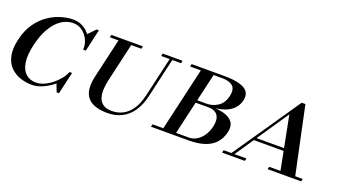

<svg xmlns="http://www.w3.org/2000/svg" viewBox="-53 -926 2413 1346"><g transform="rotate(20 1153.5 -253.0)"><path d="M202 10Q158 10 115.5 -3.8Q73 -17.5 41.8 -48.5Q10.5 -79.5 -1.2 -130.2Q-13 -181 4 -255Q21 -329 56.8 -379.8Q92.5 -430.5 138.2 -461.5Q184 -492.5 231.5 -506.2Q279 -520 319.5 -520Q360 -520 391.2 -503.2Q422.5 -486.5 442.8 -459.8Q463 -433 471.8 -402.8Q480.5 -372.5 476 -345H456Q459.5 -381.5 443.8 -416.2Q428 -451 398.2 -473.8Q368.5 -496.5 329 -496.5Q282 -496.5 240.8 -468.8Q199.5 -441 168 -387.2Q136.5 -333.5 118.5 -255Q100.5 -177 108.5 -123.5Q116.5 -70 146.2 -42.5Q176 -15 223 -15Q251.5 -15 281.8 -28Q312 -41 339.8 -63Q367.5 -85 388.8 -111.5Q410 -138 420 -165H439.5Q430.5 -134 405.8 -103Q381 -72 346.8 -46.5Q312.5 -21 274.8 -5.5Q237 10 202 10ZM384 0 359 -66Q374 -81 384 -91.2Q394 -101.5 402 -111Q410 -120.5 418.8 -133Q427.5 -145.5 439.5 -165L401.5 0ZM476 -345Q472 -373 466.8 -390.2Q461.5 -407.5 455.2 -421.5Q449 -435.5 441 -452L496.5 -510H514Z M765.5 14.5Q696.5 14.5 653.8 -8Q611 -30.5 596.8 -77Q582.5 -123.5 599 -195L671.5 -510H766.5L696.5 -205Q687.5 -167 686 -131.8Q684.5 -96.5 694 -69Q703.5 -41.5 726.8 -25.5Q750 -9.5 791 -9.5Q836 -9.5 873.5 -29.2Q911 -49 938.8 -90.2Q966.5 -131.5 981 -195L1053.5 -510H1073L1000.5 -195Q985 -127.5 953.2 -80.8Q921.5 -34 874.2 -9.8Q827 14.5 765.5 14.5ZM602.5 -490.5 606.5 -510H842L838 -490.5ZM985.5 -490.5 989.5 -510H1138L1134 -490.5Z M1088 0 1092.5 -19.5H1363Q1396 -19.5 1423.2 -36.8Q1450.5 -54 1469.8 -83.5Q1489 -113 1497.5 -150Q1510.5 -205.5 1490 -235.5Q1469.5 -265.5 1420 -265.5H1319.5L1322 -277.5H1432.5Q1493 -277.5 1536.2 -264.5Q1579.5 -251.5 1599 -223.2Q1618.5 -195 1608 -150Q1596.5 -100 1567 -66.8Q1537.5 -33.5 1488.2 -16.8Q1439 0 1368.5 0ZM1168.5 0 1286 -510H1381L1263.5 0ZM1321 -272 1324 -285H1399Q1445 -285 1483 -310.5Q1521 -336 1533.5 -389.5Q1546.5 -446.5 1519.5 -468.5Q1492.5 -490.5 1446.5 -490.5H1201.5L1205.5 -510H1450.5Q1552.5 -510 1600.2 -482.5Q1648 -455 1634 -395Q1620 -335 1562.8 -303.5Q1505.5 -272 1396 -272Z M1793 -158.5 1797.5 -178H2107.5L2103 -158.5ZM2051 -519.5 2157 -19.5H2213L2208 0H1958L1963 -19.5H2047L1970 -413L1703.5 -19.5H1793.5L1788.5 0H1618.5L1623 -19.5H1681L2023.5 -519.5Z"/></g></svg>

Font: Bodoni Moda SC
Style: Italic
Weight: 400
Italic angle: -13°
Designer: Owen Earl
Foundry: indestructible type
Version: Version 2.005